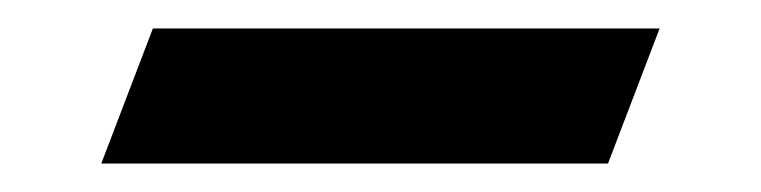

<svg xmlns="http://www.w3.org/2000/svg" viewBox="-20 -330 535 135"><path d="M443.8 -310H87.5L51.2 -215H407.5Z"/></svg>

Font: Din Kursivschrift
Style: Extended Italic
Weight: 400
Version: Version 1.089